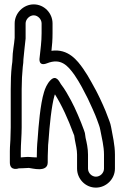

<svg xmlns="http://www.w3.org/2000/svg" viewBox="-20 -770 569 877"><path d="M79 -188V-363C79 -398 81 -435 84 -464C86 -478 87 -489 87 -499C89 -528 94 -561 97 -594V-596V-663C97 -682 115 -700 134 -700C153 -700 170 -682 170 -663V-618C170 -579 165 -545 161 -507C161 -507 152 -464 195 -481C258 -506 289 -471 320 -428C332 -410 344 -391 354 -372C365 -351 373 -336 381 -320C388 -306 418 -240 423 -224C430 -203 435 -194 438 -177C445 -140 455 -102 455 -64V0C455 20 438 37 418 37C399 37 382 20 382 0V-64C382 -92 376 -119 371 -140L368 -161C368 -162 367 -164 367 -165L363 -177C349 -216 324 -275 305 -310C293 -332 277 -362 258 -386C251 -397 237 -430 211 -404C195 -388 186 -366 181 -349C164 -294 156 -195 152 -136C149 -108 148 -77 148 -51C137 -51 128 -52 114 -53C100 -54 83 -51 75 -51V-80C75 -110 79 -153 79 -188ZM37 -500C37 -492 36 -483 34 -470C30 -435 29 -399 29 -363V-188C29 -175 28 -162 28 -149C28 -126 25 -104 25 -80V-28C25 14 66 -1 66 -1C77 -1 92 -2 112 -3C125 -2 198 20 198 -28V-40C198 -50 198 -64 199 -82C199 -100 200 -114 202 -132C206 -192 215 -286 229 -334C229 -334 230 -337 231 -339C262 -290 292 -224 315 -161L319 -151L322 -131C326 -109 332 -86 332 -64V0C332 47 370 87 418 87C465 87 505 48 505 0V-64C505 -108 494 -153 488 -187C484 -211 476 -225 471 -240C464 -262 436 -323 426 -342C417 -361 406 -378 398 -394C386 -416 374 -436 360 -456C334 -493 292 -549 215 -538C218 -562 220 -589 220 -618V-663C220 -710 182 -750 134 -750C87 -750 47 -710 47 -663V-597C45 -568 37 -533 37 -500Z"/></svg>

Font: Blanket
Style: BdOutline
Weight: 700
Foundry: Cannot Into Space Fonts
Version: Version 0.9